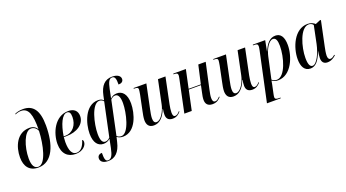

<svg xmlns="http://www.w3.org/2000/svg" viewBox="-68 -1507 4474 2484"><g transform="rotate(-20 2169.5 -265.0)"><path d="M219 10C416 10 496 -207 496 -468C496 -680 424 -770 286 -770C235 -770 194 -757 173 -746L175 -737C196 -747 223 -756 255 -756C358 -756 390 -655 388 -454C370 -491 332 -513 282 -513C109 -513 38 -343 38 -194C38 -71 96 10 219 10ZM221 0C171 0 139 -41 139 -144C139 -304 207 -498 298 -498C338 -498 369 -476 387 -434C379 -245 324 0 221 0Z M733 10C834 10 886 -54 886 -100C886 -121 880 -129 871 -132C849 -57 810 -1 748 -1C690 -1 657 -60 657 -181C657 -200 659 -236 661 -248H697C842 -248 953 -322 953 -433C953 -504 908 -546 830 -546C640 -546 553 -339 553 -193C553 -56 626 10 733 10ZM685 -258H662C687 -417 741 -534 807 -534C840 -534 855 -511 855 -455C855 -347 789 -258 685 -258Z M1097 240C1190 240 1257 179 1287 49L1303 -18C1321 -1 1352 9 1385 9C1563 9 1628 -226 1628 -361C1628 -489 1573 -546 1498 -546C1459 -546 1431 -532 1406 -507L1431 -629C1450 -718 1468 -760 1511 -760C1550 -760 1560 -723 1559 -645C1598 -645 1627 -662 1627 -699C1627 -734 1595 -770 1514 -770C1412 -770 1353 -706 1326 -578L1313 -517C1295 -536 1272 -546 1238 -546C1059 -546 989 -313 989 -175C989 -48 1042 10 1117 10C1158 10 1186 -6 1209 -27L1185 93C1165 190 1142 230 1098 230C1063 230 1053 197 1054 112C1015 112 992 134 992 168C992 205 1020 240 1097 240ZM1147 -9C1107 -9 1086 -50 1086 -136C1086 -272 1146 -533 1253 -533C1277 -533 1297 -522 1310 -504L1212 -42C1194 -23 1171 -9 1147 -9ZM1366 -5C1343 -5 1318 -14 1306 -30L1404 -493C1425 -516 1445 -527 1468 -527C1509 -527 1531 -484 1531 -400C1531 -270 1471 -5 1366 -5Z M2069 10C2123 10 2154 -17 2180 -47L2174 -54C2154 -30 2133 -13 2110 -13C2086 -13 2078 -34 2078 -71C2078 -99 2084 -144 2091 -178L2165 -536H2062L1995 -214C1979 -132 1920 -20 1857 -20C1828 -20 1815 -42 1815 -87C1815 -114 1824 -167 1833 -206L1902 -536H1727L1725 -526H1740C1774 -526 1786 -519 1786 -495C1786 -483 1781 -455 1776 -426L1733 -218C1725 -181 1715 -131 1715 -97C1715 -38 1739 9 1810 9C1886 9 1945 -44 1987 -153H1991C1986 -130 1983 -94 1983 -76C1983 -29 2003 10 2069 10Z M2617 10C2677 10 2707 -18 2733 -47L2727 -54C2704 -30 2685 -13 2662 -13C2634 -13 2625 -35 2625 -71C2625 -101 2631 -132 2642 -183L2719 -536H2617L2560 -283H2392L2446 -536H2273L2271 -526H2280C2317 -526 2331 -517 2331 -492C2331 -481 2327 -463 2323 -442L2230 0H2332L2390 -273H2558L2539 -183C2530 -144 2524 -111 2524 -81C2524 -32 2547 10 2617 10Z M3165 10C3219 10 3250 -17 3276 -47L3270 -54C3250 -30 3229 -13 3206 -13C3182 -13 3174 -34 3174 -71C3174 -99 3180 -144 3187 -178L3261 -536H3158L3091 -214C3075 -132 3016 -20 2953 -20C2924 -20 2911 -42 2911 -87C2911 -114 2920 -167 2929 -206L2998 -536H2823L2821 -526H2836C2870 -526 2882 -519 2882 -495C2882 -483 2877 -455 2872 -426L2829 -218C2821 -181 2811 -131 2811 -97C2811 -38 2835 9 2906 9C2982 9 3041 -44 3083 -153H3087C3082 -130 3079 -94 3079 -76C3079 -29 3099 10 3165 10Z M3425 -437 3280 240H3469L3471 230H3451C3413 230 3395 225 3395 197C3395 187 3398 172 3401 156L3426 38C3429 18 3432 4 3436 -17C3461 1 3482 10 3519 10C3704 10 3792 -224 3792 -377C3792 -491 3751 -546 3680 -546C3598 -546 3549 -480 3513 -391H3510L3538 -536H3368L3366 -526H3382C3419 -526 3433 -519 3433 -490C3433 -481 3430 -462 3425 -437ZM3506 -2C3474 -2 3451 -16 3439 -29L3504 -327C3521 -406 3576 -516 3636 -516C3675 -516 3692 -478 3692 -401C3692 -245 3621 -2 3506 -2Z M3966 10C4035 10 4085 -44 4131 -168H4133C4128 -133 4123 -105 4123 -74C4123 -19 4150 10 4200 10C4252 10 4292 -19 4318 -43L4312 -53C4290 -32 4271 -20 4250 -20C4228 -20 4216 -39 4216 -75C4216 -106 4227 -167 4234 -197L4305 -535H4289L4225 -508C4203 -528 4171 -546 4123 -546C3938 -546 3848 -316 3848 -160C3848 -58 3884 10 3966 10ZM4002 -14C3969 -14 3948 -49 3948 -141C3948 -289 4018 -535 4135 -535C4159 -535 4182 -526 4196 -505L4146 -262C4121 -142 4059 -14 4002 -14Z"/></g></svg>

Font: Noto Serif Display Condensed Medium
Style: Italic
Weight: 500
Width: 3
Italic angle: -12°
Designer: Monotype Design Team
Foundry: Monotype Imaging Inc.
Version: Version 2.009